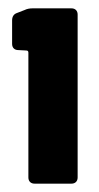

<svg xmlns="http://www.w3.org/2000/svg" viewBox="-20 -900 236 460"><path d="M58 -880H151Q158 -880 162 -876Q166 -872 166 -865V-475Q166 -468 162 -464Q158 -460 151 -460H63Q56 -460 52 -464Q48 -468 48 -475V-774Q48 -779 43 -779L24 -780Q17 -780 13 -784Q9 -788 9 -795V-851Q9 -865 21 -869L39 -876Q47 -880 58 -880Z"/></svg>

Font: Barlow Black
Style: Regular
Weight: 900
Designer: Jeremy Tribby
Foundry: Tribby Type
Version: Version 1.422